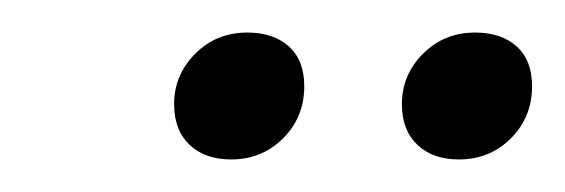

<svg xmlns="http://www.w3.org/2000/svg" viewBox="-20 -660 347 118"><path d="M87 -596Q87 -614 100 -627Q113 -640 132 -640Q148 -640 157.5 -631.5Q167 -623 167 -607Q167 -588 154 -575Q141 -562 122 -562Q106 -562 96.5 -571Q87 -580 87 -596ZM227 -596Q227 -614 240 -627Q253 -640 272 -640Q288 -640 297.5 -631.5Q307 -623 307 -607Q307 -588 294 -575Q281 -562 262 -562Q246 -562 236.5 -571Q227 -580 227 -596Z"/></svg>

Font: Thasadith
Style: Italic
Weight: 400
Italic angle: -9°
Designer: Cadson Demak Co.,Ltd.
Foundry: Cadson Demak Co.,Ltd.
Version: Version 1.000; ttfautohint (v1.6)